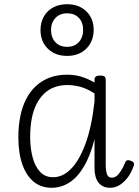

<svg xmlns="http://www.w3.org/2000/svg" viewBox="-20 -873 659 910"><path d="M224 17Q175 17 140 -11.5Q105 -40 86 -93.5Q67 -147 67 -223Q67 -275 76 -320.5Q85 -366 103.5 -402.5Q122 -439 150 -465Q178 -491 215 -505Q252 -519 298 -519Q333 -519 363.5 -510Q394 -501 428 -482V-497Q428 -506 435 -510.5Q442 -515 455 -515Q469 -515 475 -510.5Q481 -506 481 -496V-95Q481 -75 483.5 -60.5Q486 -46 492 -38.5Q498 -31 510 -31Q522 -31 532 -38.5Q542 -46 552.5 -62Q563 -78 574 -104Q577 -112 584 -113.5Q591 -115 600 -111Q610 -108 613.5 -101.5Q617 -95 614 -88Q603 -55 585.5 -32Q568 -9 547 4Q526 17 503 17Q484 17 470.5 11Q457 5 447.5 -6.5Q438 -18 433 -35.5Q428 -53 428 -74Q428 -109 428 -144.5Q428 -180 428 -214Q408 -134 377 -82.5Q346 -31 307.5 -7Q269 17 224 17ZM123 -224Q123 -173 134 -129.5Q145 -86 169 -59.5Q193 -33 232 -33Q276 -33 315 -71Q354 -109 384 -188.5Q414 -268 428 -392V-430Q391 -454 359 -462Q327 -470 300 -470Q267 -470 239 -460Q211 -450 189.5 -429.5Q168 -409 153 -379.5Q138 -350 130.5 -311Q123 -272 123 -224ZM298 -608Q242 -608 207 -642Q172 -676 172 -731Q172 -767 188 -795Q204 -823 232.5 -838Q261 -853 298 -853Q354 -853 389 -819.5Q424 -786 424 -731Q424 -695 408 -667Q392 -639 364 -623.5Q336 -608 298 -608ZM298 -651Q322 -651 338.5 -661Q355 -671 364.5 -689Q374 -707 374 -731Q374 -767 353.5 -788.5Q333 -810 298 -810Q275 -810 258 -800Q241 -790 231.5 -772.5Q222 -755 222 -731Q222 -695 242.5 -673Q263 -651 298 -651Z"/></svg>

Font: Playwrite FR Moderne ExtraLight
Style: Regular
Weight: 250
Version: Version 1.002